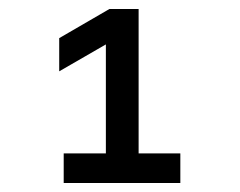

<svg xmlns="http://www.w3.org/2000/svg" viewBox="-20 -704 535 428"><path d="M122 -296H382V-362H289V-684H224L112 -619V-545L216 -605V-362H122Z"/></svg>

Font: LT Wave Alt
Style: Regular
Weight: 400
Designer: Daniel Lyons
Version: Version 2.5 (Glyphs App)